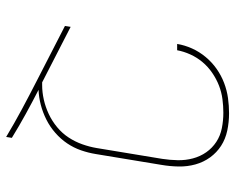

<svg xmlns="http://www.w3.org/2000/svg" viewBox="-92 -684 783 640"><g transform="rotate(-90 300.0 -363.5)"><path d="M243 8Q213 8 185 2Q157 -4 134.5 -18.5Q112 -33 96 -55Q80 -77 72.5 -104Q65 -131 65.5 -160Q66 -189 71 -218L107 -436Q111 -461 119.5 -485.5Q128 -510 142.5 -531.5Q157 -553 177.5 -571Q198 -589 222 -601Q246 -613 271 -619.5Q296 -626 321 -627Q280 -648 240 -670Q200 -692 161 -716L164 -735Q209 -708 255.5 -683Q302 -658 349 -634L534 -539L531 -520L346 -615H337Q313 -615 288.5 -609.5Q264 -604 240.5 -593Q217 -582 196.5 -565Q176 -548 162 -526.5Q148 -505 139.5 -481Q131 -457 127 -433L91 -215Q87 -189 86.5 -163Q86 -137 92.5 -112.5Q99 -88 113 -68Q127 -48 147.5 -34.5Q168 -21 193.5 -16Q219 -11 245 -11Q267 -11 290 -14Q313 -17 335 -25.5Q357 -34 377.5 -48Q398 -62 413.5 -80.5Q429 -99 439 -121Q449 -143 453 -165H474Q470 -140 459 -115.5Q448 -91 430.5 -70Q413 -49 391 -33.5Q369 -18 344 -8.5Q319 1 293.5 4.5Q268 8 243 8Z"/></g></svg>

Font: Iosevka Thin Extended
Style: Italic
Weight: 100
Width: 7
Italic angle: -9°
Monospace: yes
Designer: Belleve Invis
Foundry: Belleve Invis
Version: Version 32.5.0; ttfautohint (v1.8.4)